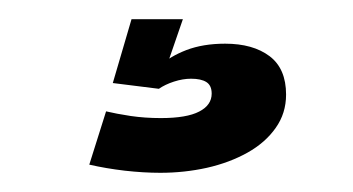

<svg xmlns="http://www.w3.org/2000/svg" viewBox="-20 -20 368 200"><path d="M147 160Q172 160 195.5 154.8Q219 149.5 237.8 139Q256.5 128.5 267.2 113.2Q278 98 278 78.5Q278 51.5 260.8 38.5Q243.5 25.5 214.5 25.5Q191.5 25.5 174 32.2Q156.5 39 147 48.5L145.5 72.5Q152 68 161.2 65Q170.5 62 179 62Q189.5 62 195 65.5Q200.5 69 200.5 77.5Q200.5 89.5 187.5 96.2Q174.5 103 147.5 103Q131 103 116 100.8Q101 98.5 90.5 96L73 151.5Q90.5 155.5 110 157.8Q129.5 160 147 160ZM145.5 72.5 170.5 0H117L97.5 66.5Z"/></svg>

Font: Anybody SemiCondensed SemiBold
Style: Regular
Weight: 600
Width: 4
Version: Version 1.113;gftools[0.9.25]